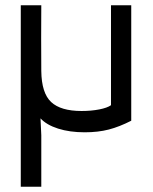

<svg xmlns="http://www.w3.org/2000/svg" viewBox="-20 -490 580 730"><path d="M479 -470V-31Q434 -8 393.5 2.5Q353 13 302 13Q245 13 201 -1Q157 -15 134 -40L137 24V220H59V-470H137Q136 -345 137 -220Q138 -136 174.5 -102Q211 -68 290 -68Q327 -68 357.5 -74Q388 -80 402 -90V-470Z"/></svg>

Font: Kreadon
Style: Regular
Weight: 400
Designer: kohakuno
Foundry: StudioGnu
Version: Version 1.000;Glyphs 3.1.2 (3151)